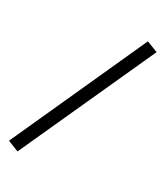

<svg xmlns="http://www.w3.org/2000/svg" viewBox="-206 -829 852 995"><g transform="rotate(30 220.0 -331.0)"><path d="M373 -747 7 59 73 85 440 -721Z"/></g></svg>

Font: Unageo
Style: Regular-Italic
Weight: 400
Designer: Richard Sepsi
Foundry: Richard Sepsi
Version: Version 2.000